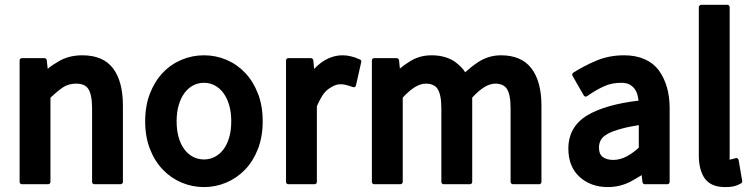

<svg xmlns="http://www.w3.org/2000/svg" viewBox="-20 -738 3071 784"><path d="M161.6 -500.5Q165.5 -500.5 168 -498Q170.4 -495.6 170.9 -492.2L174.8 -457Q184.6 -465.3 195.6 -472.7Q206.5 -480 218.3 -486.8Q260.3 -512.2 315.9 -512.2Q401.4 -512.2 441.7 -458.7Q481.9 -405.3 481.9 -306.2V4.9Q481.9 8.8 479 11.5Q476.1 14.2 472.2 14.2H365.2Q361.3 14.2 358.6 11.5Q356 8.8 356 4.9V-294.9Q356 -324.2 351.8 -344.5Q347.7 -364.7 339.8 -376Q325.7 -396.5 290.5 -396.5Q261.2 -396.5 237.8 -381.8Q226.1 -374 212.9 -363Q199.7 -352.1 186 -338.9V4.9Q186 8.8 183.3 11.5Q180.7 14.2 176.8 14.2H69.3Q65.4 14.2 62.7 11.5Q60.1 8.8 60.1 4.9V-491.2Q60.1 -495.1 62.7 -497.8Q65.4 -500.5 69.3 -500.5Z M572.8 -242.7Q572.8 -306.2 592.3 -356.2Q611.8 -406.2 644.8 -440.9Q677.7 -475.6 721.4 -493.9Q765.1 -512.2 813 -512.2Q860.8 -512.2 904.3 -493.9Q947.8 -475.6 980.7 -440.9Q1013.7 -406.2 1033.2 -356.2Q1052.7 -306.2 1052.7 -242.7Q1052.7 -179.7 1033.2 -129.6Q1013.7 -79.6 980.5 -45.2Q947.3 -10.7 903.8 7.6Q860.4 25.9 813 25.9Q765.1 25.9 721.7 7.6Q678.2 -10.7 645 -45.2Q611.8 -79.6 592.3 -129.6Q572.8 -179.7 572.8 -242.7ZM701.2 -242.7Q701.2 -206.1 709.5 -177.2Q717.8 -148.4 732.7 -128.4Q747.6 -108.4 768.1 -97.7Q788.6 -86.9 813 -86.9Q836.9 -86.9 857.4 -97.7Q877.9 -108.4 892.8 -128.4Q907.7 -148.4 916 -177.2Q924.3 -206.1 924.3 -242.7Q924.3 -278.8 916 -307.9Q907.7 -336.9 892.8 -357.4Q877.9 -377.9 857.4 -388.9Q836.9 -399.9 813 -399.9Q788.6 -399.9 768.1 -388.9Q747.6 -377.9 732.7 -357.4Q717.8 -336.9 709.5 -307.9Q701.2 -278.8 701.2 -242.7Z M1262.7 -456.5Q1275.4 -470.2 1291 -481.9Q1310.1 -496.1 1332.8 -504.2Q1355.5 -512.2 1378.9 -512.2Q1412.6 -512.2 1449.7 -495.1Q1456.5 -492.7 1455.1 -484.9L1433.6 -389.6Q1431.2 -379.9 1421.4 -382.3Q1397 -390.6 1388.7 -392.1Q1380.9 -394 1368.7 -394Q1347.7 -394 1320.3 -374Q1307.1 -364.3 1295.9 -346.9Q1284.7 -329.6 1273.9 -304.2V4.9Q1273.9 8.8 1271.2 11.5Q1268.6 14.2 1264.6 14.2H1157.2Q1153.3 14.2 1150.6 11.5Q1147.9 8.8 1147.9 4.9V-491.2Q1147.9 -495.1 1150.6 -497.8Q1153.3 -500.5 1157.2 -500.5H1250Q1253.4 -500.5 1256.1 -498Q1258.8 -495.6 1259.3 -492.2Z M1612.8 -458Q1622.6 -466.3 1631.8 -472.9Q1641.1 -479.5 1652.3 -486.3H1651.9Q1691.9 -512.2 1742.2 -512.2Q1772.5 -512.2 1797.6 -504.6Q1822.8 -497.1 1840.3 -483.9Q1853.5 -473.6 1863.8 -463.1Q1874 -452.6 1879.4 -442.9Q1890.1 -452.6 1903.8 -463.6Q1917.5 -474.6 1932.6 -484.4Q1975.1 -512.2 2025.4 -512.2Q2109.4 -512.2 2150.1 -458.7Q2190.9 -405.3 2190.9 -306.2V4.9Q2190.9 8.8 2188.2 11.5Q2185.5 14.2 2181.6 14.2H2074.7Q2070.8 14.2 2067.9 11.5Q2064.9 8.8 2064.9 4.9V-294.9Q2064.9 -353 2049.3 -376Q2034.7 -396.5 2002 -396.5Q1960.4 -396.5 1908.2 -339.4V4.9Q1908.2 8.8 1905.5 11.5Q1902.8 14.2 1898.9 14.2H1791.5Q1787.6 14.2 1784.9 11.5Q1782.2 8.8 1782.2 4.9V-294.9Q1782.2 -324.2 1778.1 -344.5Q1773.9 -364.7 1766.1 -376Q1752 -396.5 1718.3 -396.5Q1676.8 -396.5 1624.5 -339.4V4.9Q1624.5 8.8 1621.6 11.5Q1618.7 14.2 1614.7 14.2H1507.8Q1503.9 14.2 1501.2 11.5Q1498.5 8.8 1498.5 4.9V-491.2Q1498.5 -495.1 1501.2 -497.8Q1503.9 -500.5 1507.8 -500.5H1600.1Q1603.5 -500.5 1606.2 -498Q1608.9 -495.6 1609.4 -492.2Z M2600.1 -22.9Q2588.9 -15.6 2577.4 -9.3Q2565.9 -2.9 2554.2 3.9Q2510.7 25.9 2461.9 25.9Q2393.1 25.9 2347.2 -15.1Q2300.8 -57.1 2300.8 -130.9Q2300.8 -220.7 2378.9 -267.6Q2452.6 -311 2587.4 -327.1Q2586.9 -333 2584.5 -343.8Q2581.5 -360.4 2572.8 -373Q2564.5 -385.3 2551.3 -392.6Q2538.1 -399.9 2516.1 -399.9Q2478.5 -399.9 2447.8 -386.2Q2415.5 -372.1 2377 -345.2Q2373 -342.8 2369.6 -343.8Q2366.2 -344.7 2363.8 -348.1L2317.9 -428.2Q2315.9 -431.2 2316.7 -434.8Q2317.4 -438.5 2320.3 -440.9Q2342.8 -455.1 2366.5 -467.5Q2390.1 -480 2416 -490.7Q2467.3 -512.2 2528.3 -512.2Q2576.2 -512.2 2612.1 -496.3Q2647.9 -480.5 2669.9 -451.2Q2691.9 -420.9 2703.1 -382.1Q2714.4 -343.3 2714.4 -295.9V4.9Q2714.4 8.8 2711.7 11.5Q2709 14.2 2705.1 14.2H2612.8Q2608.9 14.2 2606.4 11.7Q2604 9.3 2603.5 5.9ZM2425.8 -136.2Q2425.8 -107.9 2441.9 -96.4Q2458 -85 2483.9 -85Q2511.2 -85 2537.4 -98.6Q2563.5 -112.3 2588.4 -134.8V-227.1Q2569.8 -224.1 2552.5 -220.7Q2535.2 -217.3 2519.5 -212.9Q2481.4 -203.1 2460.4 -190.9Q2440.4 -179.7 2433.1 -165.8Q2425.8 -151.9 2425.8 -136.2Z M2833.5 -708.5Q2833.5 -712.4 2836.4 -715.3Q2839.4 -718.3 2843.3 -718.3H2950.2Q2954.1 -718.3 2956.8 -715.3Q2959.5 -712.4 2959.5 -708.5V-97.7Q2959.5 -90.8 2959 -88.9Q2958.5 -86.9 2958 -86.9H2964.4Q2965.8 -86.9 2984.4 -92.3Q2988.8 -93.3 2991.9 -91.1Q2995.1 -88.9 2996.1 -84.5L3010.7 1Q3011.2 3.9 3009.8 6.6Q3008.3 9.3 3005.9 10.7Q2996.1 16.1 2988.3 19Q2980.5 22 2973.1 23.4Q2965.8 24.9 2958.3 25.4Q2950.7 25.9 2940.9 25.9Q2883.8 25.9 2858.6 -8.3Q2833.5 -42.5 2833.5 -104Z"/></svg>

Font: Pyidaungsu ZawDecode
Style: Bold
Weight: 700
Designer: Sun Tun
Foundry: Your Own Font Foundry
Version: Version 2.50